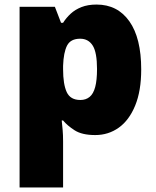

<svg xmlns="http://www.w3.org/2000/svg" viewBox="-20 -583 683 843"><path d="M404 -563Q496 -563 548 -489.5Q600 -416 600 -278Q600 -184 573.5 -119.5Q547 -55 501.5 -22.5Q456 10 398 10Q340 10 307.5 -11Q275 -32 257 -54H251Q253 -35 255 -13Q257 9 257 38V240H66V-553H221L248 -483H257Q271 -505 290.5 -523Q310 -541 338 -552Q366 -563 404 -563ZM332 -413Q290 -413 274.5 -383Q259 -353 257 -294V-279Q257 -213 273 -178.5Q289 -144 333 -144Q357 -144 373.5 -157.5Q390 -171 398 -201Q406 -231 406 -280Q406 -353 387 -383Q368 -413 332 -413Z"/></svg>

Font: Noto Sans Cham Black
Style: Regular
Weight: 900
Version: Version 2.002